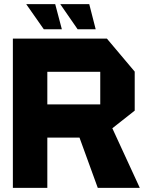

<svg xmlns="http://www.w3.org/2000/svg" viewBox="-20 -905 717 925"><path d="M42 0V-719H208V0ZM451 0 363 -242 494 -346 653 -1V0ZM208 -242V-402H463V-242ZM463 -242V-559H629V-372L464 -242ZM208 -559V-719H495L629 -560V-559ZM354 -764 271 -884V-885H410L441 -764ZM191 -764 107 -884V-885H246L278 -764Z"/></svg>

Font: Foldit
Style: Bold
Weight: 700
Version: Version 1.003